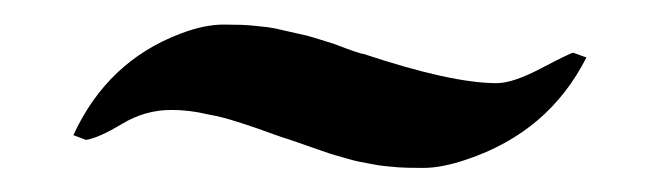

<svg xmlns="http://www.w3.org/2000/svg" viewBox="-20 -692 539 157"><path d="M386.2 -624Q399.4 -624 422.6 -636.2Q445.8 -648.4 448.7 -648.9L459.5 -645Q428.7 -584 361.3 -561.5Q341.3 -554.7 326.2 -554.7Q311 -554.7 305.2 -555.2Q299.3 -555.7 294.7 -556.2Q290 -556.6 283.7 -557.9Q277.3 -559.1 273.7 -559.8Q270 -560.5 263.2 -562.5Q256.3 -564.5 253.7 -565.2Q251 -565.9 243.4 -568.6Q235.8 -571.3 234.1 -571.8Q232.4 -572.3 224.4 -575.2Q216.3 -578.1 215.1 -578.4Q213.9 -578.6 204.3 -582Q194.8 -585.4 190.7 -586.9Q186.5 -588.4 177.5 -591.3Q168.5 -594.2 162.8 -595.7Q157.2 -597.2 149.4 -598.6Q134.8 -602.1 120.1 -602.1Q98.6 -602.1 79.6 -590.6Q60.5 -579.1 50.3 -577.6L40 -581.5Q67.9 -642.1 127.9 -664.6Q147 -671.9 162.8 -671.9Q178.7 -671.9 186.3 -671.1Q193.8 -670.4 199.5 -669.7Q205.1 -668.9 213.9 -666.7Q222.7 -664.6 226.8 -663.8Q231 -663.1 241 -659.9Q251 -656.7 252.9 -656.2Q274.4 -647.9 277.3 -647.9Q349.1 -624 386.2 -624Z"/></svg>

Font: Corben
Style: Regular
Weight: 400
Designer: vernon adams
Foundry: vernon adams
Version: Version 1.101